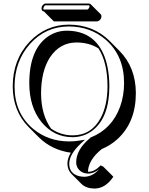

<svg xmlns="http://www.w3.org/2000/svg" viewBox="-20 -797 837 1082"><path d="M527.3 -676.3H283.7L227.1 -732.9Q221.7 -733.4 218.3 -736.3Q214.4 -741.2 213.9 -748Q213.9 -765.1 228 -774.4Q232.4 -776.9 235.8 -776.9H481Q487.3 -776.4 490.7 -773.4L547.4 -716.8Q551.3 -711.9 551.8 -706.5Q551.8 -688.5 536.1 -679.2Q531.2 -676.8 527.3 -676.3ZM562 142.1 618.7 198.7Q574.7 265.1 512.7 265.6Q465.3 265.1 439 239.3L382.3 182.6Q360.4 159.7 359.9 125Q360.4 94.7 378.9 63.5Q271 48.3 198.2 -23.9L141.6 -80.6Q52.2 -170.9 51.8 -310.1Q51.8 -460.9 147 -562Q238.3 -657.7 368.2 -658.2Q505.9 -657.2 596.7 -567.4L652.8 -510.7Q745.1 -417.5 745.6 -272.5Q745.6 -108.4 642.1 -13.2Q602.5 22.9 553.2 43Q481 102.1 476.1 164.6Q476.1 168 475.6 170.9Q478 170.9 479 170.9Q510.3 170.9 541.5 140.6Q544.4 137.7 546.9 134.8ZM411.6 -557.6Q317.9 -557.6 262.2 -474.6Q211.9 -397.9 211.4 -270.5Q211.9 -150.9 267.6 -72.3Q323.2 -34.2 389.2 -34.2Q495.6 -34.2 548.3 -133.8Q585.4 -204.6 585.9 -310.1Q585.4 -447.3 534.7 -524.4Q482.9 -557.1 411.6 -557.6ZM355 -624Q513.2 -624 569.3 -477.5Q595.7 -407.2 596.2 -310.1Q596.2 -137.2 503.9 -63.5Q454.1 -24.4 389.2 -23.9Q283.7 -23.9 213.9 -108.9Q145.5 -193.4 145 -327.1Q145 -518.1 250.5 -591.3Q297.9 -623.5 355 -624ZM539.1 156.2Q510.3 180.2 479 181.2Q434.6 181.2 415.5 145.5Q409.2 132.3 409.2 119.1Q409.2 46.4 485.4 -17.1Q488.3 -19.5 490.2 -21.5L491.2 -22.5L492.7 -22.9Q610.8 -70.3 656.7 -195.3Q679.2 -257.3 679.2 -329.1Q679.2 -482.9 575.7 -573.2Q489.7 -647.5 368.2 -647.9Q237.8 -647.9 149.4 -549.8Q62.5 -452.1 62 -310.1Q62 -158.2 167.5 -70.3Q252.4 -0.5 369.1 0Q398.4 0 425.8 -4.4L459 -9.8L434.6 12.7Q371.1 72.3 370.1 125Q370.1 181.6 426.3 195.8Q440.4 199.2 456.1 199.2Q503.4 197.8 539.1 156.2ZM471.2 -743.2Q478 -743.2 483.4 -756.3Q484.9 -760.3 484.9 -763.2Q482.9 -766.6 481 -767.1H235.8Q231 -767.1 225.6 -754.9Q224.1 -750.5 224.1 -748Q225.1 -743.7 227.1 -743.2Z"/></svg>

Font: Linux Biolinum Shadow O
Style: Regular
Weight: 400
Designer: Philipp H. Poll
Foundry: Philipp H. Poll
Version: Version 1.0.4